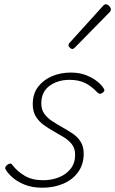

<svg xmlns="http://www.w3.org/2000/svg" viewBox="-20 -858 538 897"><path d="M178 19Q131 19 96 5Q61 -9 39 -28.5Q17 -48 8 -64Q3 -70 5 -76.5Q7 -83 14 -88Q23 -94 28.5 -94Q34 -94 39 -86Q60 -58 95 -37Q130 -16 182 -16Q221 -16 255 -29.5Q289 -43 310 -69.5Q331 -96 331 -135Q331 -164 316.5 -183Q302 -202 279.5 -216Q257 -230 232 -244Q207 -258 184.5 -274Q162 -290 147.5 -313.5Q133 -337 133 -371Q133 -420 158 -452.5Q183 -485 223 -502Q263 -519 311 -519Q352 -519 383 -506.5Q414 -494 435 -477Q456 -460 465 -444Q469 -438 467 -433Q465 -428 457 -423Q451 -419 445.5 -420Q440 -421 435 -426Q408 -455 378 -470Q348 -485 305 -485Q250 -485 211.5 -457Q173 -429 173 -375Q173 -346 187 -326.5Q201 -307 224 -292Q247 -277 272 -263Q297 -249 320 -233.5Q343 -218 357 -195.5Q371 -173 371 -140Q371 -90 345 -54Q319 -18 275 0.5Q231 19 178 19ZM317 -629Q313 -629 306.5 -635Q300 -641 300 -646Q300 -649 301 -652Q302 -655 306 -659L460 -829Q464 -834 467.5 -836Q471 -838 475 -838Q480 -838 485.5 -834Q491 -830 494.5 -824.5Q498 -819 498 -814Q498 -811 497 -808Q496 -805 492 -801L330 -636Q323 -629 317 -629Z"/></svg>

Font: Playwrite CU Thin
Style: Regular
Weight: 250
Designer: Veronika Burian, José Scaglione
Foundry: TypeTogether
Version: Version 1.002